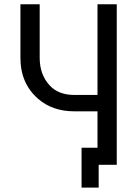

<svg xmlns="http://www.w3.org/2000/svg" viewBox="-20 -752 626 876"><path d="M430.2 0V104H352.1V-78.1H424.8V-244.1H319.3Q219.7 -244.1 154.3 -300.8Q73.2 -371.1 73.2 -488.3V-732.4H161.1V-488.3Q161.1 -410.6 207.5 -361.3Q247.6 -318.8 319.3 -318.8H424.8V-732.4H512.7V0Z"/></svg>

Font: Consola Mono
Style: Book
Weight: 400
Monospace: yes
Version: Version 2.001